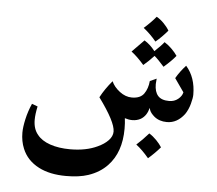

<svg xmlns="http://www.w3.org/2000/svg" viewBox="-54 -555 1012 897"><g transform="rotate(5 452.0 -106.0)"><path d="M847 -147Q847 -132 839.5 -104Q832 -76 817 -54Q783 -9 735 -9Q699 -9 675 -29Q658 -44 653.5 -55.5Q649 -67 649 -68Q641 -31 613 -14Q595 -4 573 -4Q556 -4 538 -10Q541 13 541 39Q541 150 480 214Q445 251 391 269Q349 283 288 283Q211 283 159 256Q103 227 81 173Q67 139 67 99Q67 73 75.5 35Q84 -3 100 -39L127 -29Q119 8 119 34Q119 77 141 103Q161 129 201.5 143Q242 157 296 157Q370 157 423 132Q454 118 472.5 98.5Q491 79 491 57Q491 12 411 -97Q432 -137 466 -177Q477 -151 504.5 -130Q532 -109 562 -109Q602 -109 619 -133.5Q636 -158 639 -193L670 -207Q668 -189 668 -181Q668 -145 684.5 -126.5Q701 -108 737 -108Q761 -108 778.5 -122Q796 -136 800 -154L756 -217Q775 -250 802 -279Q847 -228 847 -147ZM589 -438Q624 -469 645 -495Q663 -485 679.5 -468Q696 -451 705 -435Q677 -402 649 -379Q622 -412 589 -438ZM753 -321Q734 -297 697 -265Q668 -298 651 -312Q627 -286 602 -265Q570 -302 542 -323Q585 -366 598 -380Q626 -363 648 -334Q680 -364 692 -380Q710 -369 726.5 -352.5Q743 -336 753 -321ZM718 111Q693 140 662 167Q631 130 602 108Q630 83 658 51Q676 62 692.5 79Q709 96 718 111Z"/></g></svg>

Font: Mirza Medium
Style: Regular
Weight: 500
Designer: Arabic design by Kourosh Beigpour, Latin design by Eduardo Tunni, engineering by Lasse Fister
Version: Version 1.0010g